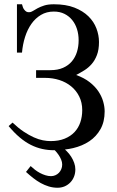

<svg xmlns="http://www.w3.org/2000/svg" viewBox="-20 -698 557 912"><path d="M477.1 -168.9Q477.1 -119.6 457.3 -84.5Q437.5 -49.3 404.3 -27.1Q371.1 -4.9 327.6 5.4Q308.6 9.8 288.6 12.2Q293 16.1 296.9 20Q309.1 32.2 318.1 46.4Q327.1 60.5 332.5 75.9Q337.9 91.3 337.9 106.4Q337.9 125.5 331.5 141.4Q325.2 157.2 313.7 168.9Q302.2 180.7 286.9 187.3Q271.5 193.8 253.4 193.8Q231.9 193.8 211.9 187.7Q191.9 181.6 173.3 171.4Q154.8 161.1 137.5 147.5Q120.1 133.8 103.5 118.7L125.5 90.8Q134.8 99.6 146.2 108.4Q157.7 117.2 170.2 123.8Q182.6 130.4 196 134.5Q209.5 138.7 222.2 138.7Q232.9 138.7 242.7 134.5Q252.4 130.4 259.8 122.8Q267.1 115.2 271.2 105.2Q275.4 95.2 275.4 83.5Q275.4 71.8 270.5 60.1Q265.6 48.3 258.1 37.4Q250.5 26.4 241.2 16.6L239.7 15.6H236.8Q208 15.6 180.4 9.5Q152.8 3.4 126.2 -10Q99.6 -23.4 73.5 -45.4Q47.4 -67.4 21 -99.1L39.6 -115.7Q67.4 -89.4 92.8 -72.5Q118.2 -55.7 140.6 -45.7Q163.1 -35.6 183.1 -31.7Q203.1 -27.8 220.2 -27.8Q258.8 -27.8 287.1 -39.3Q315.4 -50.8 334 -70.6Q352.5 -90.3 361.6 -117.2Q370.6 -144 370.6 -174.8Q370.6 -210.9 356.4 -239.5Q342.3 -268.1 318.1 -287.8Q293.9 -307.6 262 -317.9Q230 -328.1 194.3 -328.1H151.4V-364.7H219.2Q254.4 -364.7 279.8 -376Q305.2 -387.2 321.5 -406.7Q337.9 -426.3 345.7 -451.9Q353.5 -477.5 353.5 -506.8Q353.5 -535.2 345.7 -559.8Q337.9 -584.5 322.8 -603Q307.6 -621.6 285.9 -632.3Q264.2 -643.1 235.8 -643.1Q201.2 -643.1 174.6 -627.2Q147.9 -611.3 129.2 -584.7Q110.4 -558.1 99.1 -522.7Q87.9 -487.3 84.5 -448.2H60.5V-677.7H84.5Q88.4 -661.1 94.2 -653.3Q100.1 -645.5 105.5 -642.6Q111.8 -639.2 118.7 -640.1Q127.4 -640.1 136.5 -646Q145.5 -651.9 158.7 -658.9Q171.9 -666 190.2 -671.9Q208.5 -677.7 235.8 -677.7Q293 -677.7 333.5 -661.9Q374 -646 399.9 -620.6Q425.8 -595.2 438 -563Q450.2 -530.8 450.2 -498.5Q450.2 -461.9 440.4 -436.5Q430.7 -411.1 415.3 -393.6Q399.9 -376 380.6 -364Q361.3 -352.1 341.8 -341.8Q379.9 -328.1 406 -307.6Q432.1 -287.1 447.8 -263.4Q463.4 -239.7 470.2 -215.3Q477.1 -190.9 477.1 -168.9Z"/></svg>

Font: Doulos SIL CyrE
Style: Regular
Weight: 400
Designer: Walt Agee, Victor Gaultney, Peter Martin, Debbi Hosken, Becca Hirsbrunner
Foundry: SIL International
Version: Version 5.000